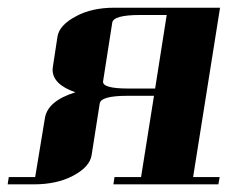

<svg xmlns="http://www.w3.org/2000/svg" viewBox="-20 -481 594 501"><path d="M0 0 2.9 -19H71.8L97.2 -172.9Q104.5 -217.8 176.8 -240.2Q117.2 -260.7 117.2 -299.3Q117.2 -302.2 118.2 -308.1L129.9 -384.8Q134.3 -415.5 179.2 -439Q219.7 -460.9 278.8 -460.9H554.2L483.9 -19H553.2L549.8 0H275.9L278.8 -19H348.1L381.8 -231H312Q243.2 -231 240.2 -210.9L219.2 -77.1Q214.8 -45.4 169.9 -22Q127.9 0 68.8 0ZM249 -269Q246.1 -250 314.9 -250H384.8L415 -441.9H346.2Q275.9 -441.9 272.9 -421.9Z"/></svg>

Font: Hjet
Style: Italic
Weight: 400
Designer: T. Christopher White
Version: Version 1.2